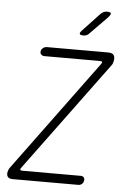

<svg xmlns="http://www.w3.org/2000/svg" viewBox="-62 -996 724 1042"><g transform="rotate(5 300.0 -475.0)"><path d="M47 0Q28 0 20.5 -9.5Q13 -19 16 -36Q18 -44 20.5 -50Q23 -56 27 -61L470 -663Q477 -672 475 -676Q473 -680 463 -680H161Q150 -680 143 -687Q136 -694 138 -705Q140 -716 149.5 -723Q159 -730 170 -730H503Q525 -730 533.5 -719.5Q542 -709 538 -687Q536 -679 534 -673Q532 -667 527 -661L89 -67Q82 -58 84 -54Q86 -50 96 -50H414Q425 -50 430.5 -43Q436 -36 434 -25Q432 -14 424 -7Q416 0 405 0ZM362 -810Q344 -810 341.5 -817Q339 -824 353 -838L443 -934Q451 -942 459.5 -946Q468 -950 478 -950Q498 -950 499.5 -942.5Q501 -935 486 -919L393 -824Q387 -817 379 -813.5Q371 -810 362 -810Z"/></g></svg>

Font: Maple Mono NL Thin
Style: Italic
Weight: 250
Italic angle: -10°
Monospace: yes
Designer: subframe7536
Version: Version 7.000